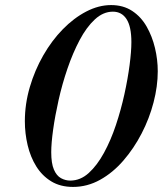

<svg xmlns="http://www.w3.org/2000/svg" viewBox="-20 -726 646 757"><path d="M268 11Q218 11 182 -11Q146 -33 123 -70Q100 -107 89 -153.5Q78 -200 78 -248Q78 -316 97.5 -382.5Q117 -449 150.5 -507.5Q184 -566 227.5 -610.5Q271 -655 320 -680.5Q369 -706 418 -706Q466 -706 501 -683Q536 -660 558 -621.5Q580 -583 591 -537Q602 -491 602 -445Q602 -386 585.5 -322.5Q569 -259 538.5 -200Q508 -141 466.5 -93Q425 -45 374.5 -17Q324 11 268 11ZM257 -14Q297 -14 330 -44Q363 -74 390 -123.5Q417 -173 437 -233Q457 -293 470.5 -354.5Q484 -416 491 -470Q498 -524 498 -560Q498 -621 479 -650.5Q460 -680 425 -680Q387 -680 354 -649.5Q321 -619 294 -568Q267 -517 246 -455.5Q225 -394 211 -331.5Q197 -269 189.5 -215Q182 -161 182 -126Q182 -82 192.5 -57.5Q203 -33 220.5 -23.5Q238 -14 257 -14Z"/></svg>

Font: Libre Bodoni
Style: Italic
Weight: 400
Italic angle: -13°
Designer: Pablo Impallari, Rodrigo Fuenzalida
Foundry: Impallari Type
Version: Version 2.005;gftools[0.9.23]